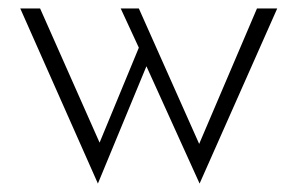

<svg xmlns="http://www.w3.org/2000/svg" viewBox="-20 -411 705 455"><path d="M637 -391 453 24 327 -254 212 24 28 -391H75L216 -73L309 -298L266 -391H309L452 -70L589 -391Z"/></svg>

Font: Josefin Sans Light
Style: Regular
Weight: 300
Designer: Santiago Orozco
Foundry: Typemade
Version: Version 2.000